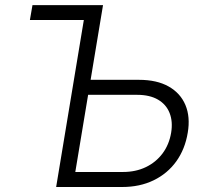

<svg xmlns="http://www.w3.org/2000/svg" viewBox="-20 -748 817 768"><path d="M99.6 -668 109.9 -727.5H335.9L326.2 -668ZM323.7 -428.7H536.1Q607.4 -428.7 654.5 -402.1Q701.7 -375.5 721.7 -327.9Q741.7 -280.3 731 -217.3Q720.2 -151.4 685.1 -102.5Q649.9 -53.7 594.7 -26.9Q539.6 0 468.3 0H204.6L325.2 -727.5H392.1L281.2 -60.1H472.2Q522.9 -60.1 563.5 -79.6Q604 -99.1 630.4 -134.5Q656.7 -169.9 664.6 -217.3Q671.9 -261.7 658.4 -295.9Q645 -330.1 612.1 -349.4Q579.1 -368.7 528.3 -368.7H313.5Z"/></svg>

Font: Inter 28pt Light
Style: Italic
Weight: 300
Italic angle: -9.3988°
Designer: Rasmus Andersson
Foundry: rsms
Version: Version 4.001;git-66647c0bb